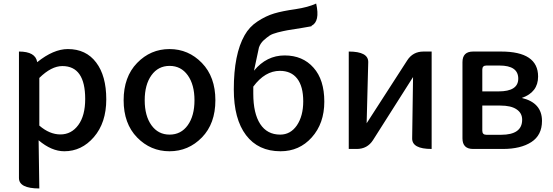

<svg xmlns="http://www.w3.org/2000/svg" viewBox="-20 -841 3122 1084"><path d="M202 223Q87 223 87 164V-550Q181 -550 190 -490Q282 -564 363 -564Q466 -564 523 -488Q580 -413 580 -280Q580 -148 510 -67Q441 13 343 13Q271 13 198 -49L202 223ZM202 -132Q260 -82 321 -82Q383 -82 422 -135Q461 -188 461 -282Q461 -468 332 -468Q270 -468 202 -401Z M1120 -65Q1044 13 937 13Q830 13 754 -65Q678 -143 678 -275Q678 -407 754 -485.5Q830 -564 937 -564Q1044 -564 1120 -485.5Q1196 -407 1196 -275Q1196 -143 1120 -65ZM797 -275Q797 -187 835 -134Q873 -81 937.5 -81Q1002 -81 1040 -134Q1078 -187 1078 -275Q1078 -363 1040 -416Q1002 -469 937.5 -469Q873 -469 835 -416Q797 -363 797 -275Z M1410 -312Q1410 -201 1449 -141Q1488 -81 1562 -81Q1620 -81 1656 -133Q1692 -186 1692 -269Q1692 -353 1658 -397Q1624 -441 1560 -441Q1476 -441 1410 -352ZM1564 13Q1438 13 1369 -78Q1300 -169 1300 -336Q1300 -535 1361 -642Q1388 -690 1434 -720Q1481 -751 1528 -765Q1575 -779 1647 -789Q1720 -800 1765 -821Q1788 -719 1738 -695Q1753 -694 1689 -684Q1625 -674 1602 -670Q1580 -666 1548 -658Q1517 -650 1502 -640Q1487 -630 1468 -613Q1450 -596 1442 -573L1414 -442Q1485 -528 1587 -528Q1689 -528 1750 -459Q1811 -391 1811 -267Q1811 -144 1740 -65Q1670 13 1564 13Z M1949 0V-550Q2060 -550 2059 -490L2050 -145L2279 -500Q2311 -550 2371 -550H2417V0Q2306 0 2307 -60L2312 -406L2086 -50Q2054 0 1994 0Z M2651 0Q2591 0 2591 -60V-490Q2591 -550 2651 -550H2809Q3018 -550 3018 -409Q3018 -320 2926 -288Q3040 -261 3040 -158Q3040 -78 2980 -39Q2920 0 2819 0ZM2703 -325H2795Q2906 -325 2906 -397Q2906 -471 2800 -471H2726Q2703 -471 2703 -448ZM2703 -103Q2703 -80 2726 -80H2809Q2928 -80 2928 -165Q2928 -203 2896 -224Q2865 -245 2805 -245H2703Z"/></svg>

Font: Swei Half Moon CJK TC
Style: Medium
Weight: 500
Version: Version 2.125